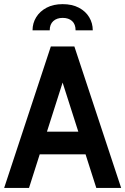

<svg xmlns="http://www.w3.org/2000/svg" viewBox="-20 -930 620 950"><path d="M428 -166.5H152V-278.5H428ZM276 -564.5H303.5L123.5 0H0.5L231.5 -700H348L579.5 0H456.5ZM290 -909.5Q336.5 -909.5 370 -892Q403.5 -874.5 421.2 -845Q439 -815.5 439 -780H354Q354 -810 336.8 -825.8Q319.5 -841.5 290 -841.5Q261 -841.5 243.5 -825.5Q226 -809.5 226 -780H141Q141 -815.5 159.2 -845Q177.5 -874.5 210.8 -892Q244 -909.5 290 -909.5Z"/></svg>

Font: Cabin
Style: Bold
Weight: 700
Width: 4
Designer: Pablo Impallari
Foundry: Pablo Impallari. http://www.impallari.com Igino Marini. http://www.ikern.com
Version: Version 3.001